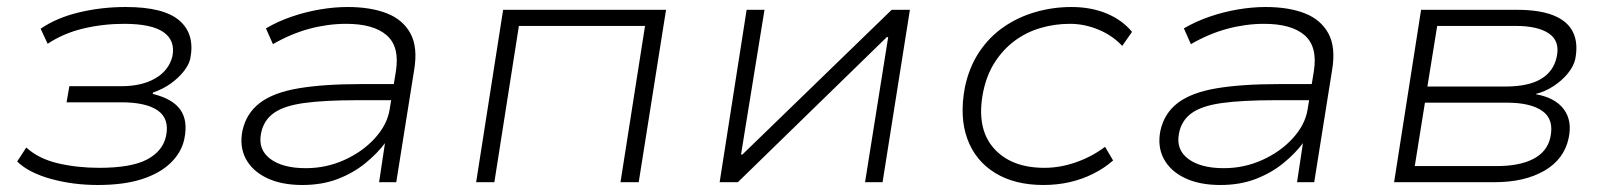

<svg xmlns="http://www.w3.org/2000/svg" viewBox="-20 -520 4589 548"><path d="M259 8Q188 8 125 -9.5Q62 -27 29 -59L55 -99Q90 -67 145 -54Q200 -41 263 -41Q355 -41 400 -65Q445 -89 454 -132Q464 -181 430.5 -204.5Q397 -228 326 -228H170L178 -274H327Q385 -274 423.5 -296.5Q462 -319 472 -359Q481 -404 447 -428Q413 -452 334 -452Q274 -452 217.5 -438.5Q161 -425 116 -395L96 -438Q141 -469 205 -484.5Q269 -500 339 -500Q448 -500 492.5 -461Q537 -422 523 -352Q519 -335 504.5 -316.5Q490 -298 468 -282Q446 -266 417 -256L416 -252Q473 -238 495 -206.5Q517 -175 506 -123Q498 -85 467 -55Q436 -25 384.5 -8.5Q333 8 259 8Z M843 8Q783 8 741.5 -12Q700 -32 681.5 -67Q663 -102 672 -147Q683 -197 722 -226.5Q761 -256 832.5 -268Q904 -280 1011 -280H1118L1110 -234H1000Q906 -234 848 -226Q790 -218 761 -197Q732 -176 725 -139Q716 -93 751.5 -66.5Q787 -40 853 -40Q911 -40 963 -63.5Q1015 -87 1050 -125.5Q1085 -164 1092 -207L1110 -317Q1121 -387 1083.5 -419.5Q1046 -452 968 -452Q916 -452 863.5 -438Q811 -424 759 -394L739 -439Q773 -459 812.5 -472.5Q852 -486 893 -493Q934 -500 972 -500Q1038 -500 1084 -482Q1130 -464 1151.5 -424.5Q1173 -385 1162 -320L1111 0H1062L1079 -113H1080Q1057 -82 1022.5 -54Q988 -26 943.5 -9Q899 8 843 8Z M1339 0 1416 -492H1881L1803 0H1751L1821 -446H1461L1391 0Z M2034 0 2111 -492H2162L2095 -79H2099L2525 -492H2577L2499 0H2449L2515 -414H2511L2086 0Z M2958 8Q2876 8 2820 -26.5Q2764 -61 2741 -123.5Q2718 -186 2734 -271Q2746 -328 2774.5 -371Q2803 -414 2844 -442.5Q2885 -471 2935 -485.5Q2985 -500 3038 -500Q3094 -500 3138.5 -481.5Q3183 -463 3211 -429L3183 -389Q3155 -419 3115 -435.5Q3075 -452 3034 -452Q2990 -452 2949.5 -440Q2909 -428 2876 -403.5Q2843 -379 2819.5 -342.5Q2796 -306 2786 -257Q2766 -155 2815.5 -98Q2865 -41 2961 -41Q3006 -41 3051.5 -57Q3097 -73 3134 -101L3157 -62Q3132 -40 3100 -24Q3068 -8 3032.5 0Q2997 8 2958 8Z M3463 8Q3403 8 3361.5 -12Q3320 -32 3301.5 -67Q3283 -102 3292 -147Q3303 -197 3342 -226.5Q3381 -256 3452.5 -268Q3524 -280 3631 -280H3738L3730 -234H3620Q3526 -234 3468 -226Q3410 -218 3381 -197Q3352 -176 3345 -139Q3336 -93 3371.5 -66.5Q3407 -40 3473 -40Q3531 -40 3583 -63.5Q3635 -87 3670 -125.5Q3705 -164 3712 -207L3730 -317Q3741 -387 3703.5 -419.5Q3666 -452 3588 -452Q3536 -452 3483.5 -438Q3431 -424 3379 -394L3359 -439Q3393 -459 3432.5 -472.5Q3472 -486 3513 -493Q3554 -500 3592 -500Q3658 -500 3704 -482Q3750 -464 3771.5 -424.5Q3793 -385 3782 -320L3731 0H3682L3699 -113H3700Q3677 -82 3642.5 -54Q3608 -26 3563.5 -9Q3519 8 3463 8Z M3959 0 4036 -492H4310Q4374 -492 4414 -476Q4454 -460 4469.5 -428.5Q4485 -397 4476 -351Q4471 -330 4454.5 -310Q4438 -290 4414.5 -274.5Q4391 -259 4364 -252V-251Q4419 -241 4443.5 -208Q4468 -175 4457 -125Q4444 -65 4387.5 -32.5Q4331 0 4246 0ZM4018 -46H4252Q4317 -46 4356.5 -66.5Q4396 -87 4405 -128Q4416 -179 4382.5 -203Q4349 -227 4280 -227H4047ZM4054 -273H4276Q4342 -273 4378 -294.5Q4414 -316 4423 -357Q4433 -402 4401.5 -424Q4370 -446 4306 -446H4082Z"/></svg>

Font: Nunito Sans 7pt SemiExpanded ExtraLight
Style: Italic
Weight: 250
Width: 6
Italic angle: -9°
Designer: Vernon Adams
Foundry: Vernon Adams
Version: Version 3.101;gftools[0.9.27]